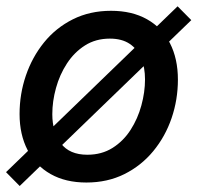

<svg xmlns="http://www.w3.org/2000/svg" viewBox="-24 -582 642 624"><path d="M256.8 11.2Q189 11.2 140.4 -16.4Q91.8 -43.9 65.7 -94.2Q39.6 -144.5 39.6 -211.4Q39.6 -276.4 60.1 -336.4Q80.6 -396.5 119.1 -444.1Q157.7 -491.7 212.9 -519.3Q268.1 -546.9 336.9 -546.9Q404.8 -546.9 453.6 -519.5Q502.4 -492.2 528.3 -441.7Q554.2 -391.1 554.2 -323.2Q554.2 -258.3 533.7 -198.2Q513.2 -138.2 474.1 -90.8Q435.1 -43.5 380.1 -16.1Q325.2 11.2 256.8 11.2ZM259.8 -79.1Q306.6 -79.1 341.8 -101.3Q377 -123.5 400.4 -159.9Q423.8 -196.3 435.5 -239.5Q447.3 -282.7 447.3 -323.7Q447.3 -362.8 435.1 -392.6Q422.9 -422.4 397.5 -439.5Q372.1 -456.5 333 -456.5Q287.1 -456.5 252.2 -434.3Q217.3 -412.1 193.6 -375.7Q169.9 -339.4 158 -296.1Q146 -252.9 146 -210.9Q146 -153.3 173.8 -116.2Q201.7 -79.1 259.8 -79.1ZM40 22.5 -4.4 -22.5 553.2 -561.5 597.7 -516.6Z"/></svg>

Font: Inter 18pt Medium
Style: Italic
Weight: 500
Italic angle: -9.3988°
Designer: Rasmus Andersson
Foundry: rsms
Version: Version 4.001;git-66647c0bb